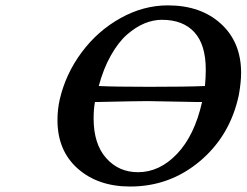

<svg xmlns="http://www.w3.org/2000/svg" viewBox="-20 -678 909 708"><path d="M860.8 -328.1Q829.1 -178.2 717.8 -84.2Q606.4 9.8 460 9.8Q341.3 9.8 266.6 -56.4Q191.9 -122.6 191.9 -234.9Q191.9 -274.4 200.2 -311Q222.2 -405.8 281.2 -485.1Q340.3 -564.5 424.6 -611.3Q508.8 -658.2 599.1 -658.2Q720.2 -658.2 794.7 -590.3Q869.1 -522.5 869.1 -409.2Q869.1 -375.5 860.8 -328.1ZM524.9 -305.2Q483.9 -305.2 336.9 -301.8H330.1Q325.2 -275.4 325.2 -241.2Q325.2 -147.5 371.3 -95.2Q417.5 -43 488.8 -43Q568.4 -43 632.8 -110.6Q697.3 -178.2 725.1 -301.8H708Q530.3 -305.2 524.9 -305.2ZM577.1 -605Q544.9 -605 512.5 -591.6Q480 -578.1 448.2 -550.3Q416.5 -522.5 388.9 -473.6Q361.3 -424.8 344.2 -360.8Q401.4 -357.9 530.8 -357.9Q668.5 -357.9 735.8 -360.8Q738.8 -393.6 738.8 -420.9Q738.8 -513.2 696.8 -559.1Q654.8 -605 577.1 -605Z"/></svg>

Font: Linear Smooth
Style: Bold Italic
Weight: 700
Designer: Philipp H. Poll, Flanker
Foundry: Philipp H. Poll, reworked by Flanker
Version: Version 1.061 | FøM Fix